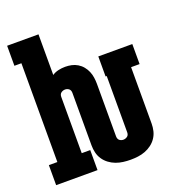

<svg xmlns="http://www.w3.org/2000/svg" viewBox="-135 -841 869 955"><g transform="rotate(-20 300.0 -363.5)"><path d="M394 8Q375 8 355 5.5Q335 3 316.5 -4Q298 -11 282 -23Q266 -35 255 -51.5Q244 -68 239.5 -87Q235 -106 235 -126V-404Q235 -410 233 -415.5Q231 -421 227 -424.5Q223 -428 217.5 -430Q212 -432 206 -432Q200 -432 194.5 -430Q189 -428 184.5 -424.5Q180 -421 178 -415.5Q176 -410 176 -404V-106H221V0H2V-106H47V-629H10V-735H176V-520Q191 -530 209 -534Q227 -538 245 -538Q262 -538 278.5 -534.5Q295 -531 310 -522Q325 -513 336 -499.5Q347 -486 353.5 -470.5Q360 -455 362.5 -438Q365 -421 365 -404V-126Q365 -120 367 -114.5Q369 -109 373 -105.5Q377 -102 382.5 -100Q388 -98 394 -98Q400 -98 405.5 -100Q411 -102 415.5 -105.5Q420 -109 422 -114.5Q424 -120 424 -126V-424H418V-530H598V-424H553V-126Q553 -106 548.5 -87Q544 -68 533 -51.5Q522 -35 506 -23Q490 -11 471.5 -4Q453 3 433.5 5.5Q414 8 394 8Z"/></g></svg>

Font: Iosevka Slab Heavy Extended
Style: Regular
Weight: 900
Width: 7
Monospace: yes
Designer: Belleve Invis
Foundry: Belleve Invis
Version: Version 11.1.0; ttfautohint (v1.8.3)